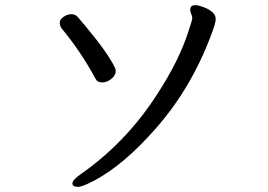

<svg xmlns="http://www.w3.org/2000/svg" viewBox="-20 -703 1040 745"><path d="M377 -383Q358 -383 351 -397Q293 -504 219 -593Q212 -603 212 -615Q212 -628 227 -638Q242 -648 257 -648Q273 -648 283 -635.5Q293 -623 313 -600Q400 -496 427 -438Q429 -431 429 -427Q429 -410 411.5 -396.5Q394 -383 377 -383ZM283 22Q261 22 261 9Q261 -5 293 -27Q470 -151 589 -336Q676 -469 712 -584Q726 -625 726 -633Q726 -640 722 -648.5Q718 -657 718 -665Q718 -683 738 -683Q749 -683 768 -676Q817 -658 817 -629Q817 -621 812 -603Q734 -374 584 -204Q462 -65 349 -4Q300 22 283 22Z"/></svg>

Font: LXGW WenKai Medium
Style: Regular
Weight: 500
Designer: LXGW / Fontworks Inc.
Foundry: LXGW / Fontworks Inc.
Version: Version 1.501; October 10, 2024